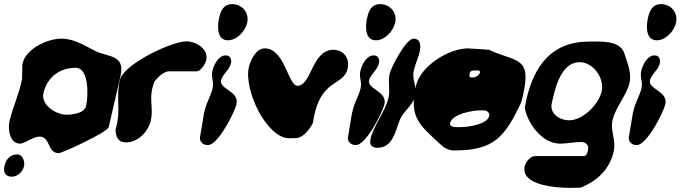

<svg xmlns="http://www.w3.org/2000/svg" viewBox="-29 -688 3293 929"><path d="M181 -237C200 -318 263 -360 337 -360C403 -360 398 -222 388 -177C379 -137 316 -133 291 -133C242 -133 168 -181 181 -237ZM163 -27C215 -27 200 53 255 53C272 53 491 -48 497 -73L554 -320C578 -424 495 -411 435 -440C381 -466 333 -501 266 -501C205 -501 97 -454 81 -383C81 -381 79 -374 79 -373C79 -367 78 -313 78 -307C66 -240 33 -170 17 -102C8 -63 18 7 68 7H71C102 0 133 -27 163 -27ZM-7 113C-14 143 -5 167 28 167C56 167 81 143 87 117C93 93 80 59 54 59C21 59 0 83 -7 113Z M530 -60C531 -27 542 1 580 1C638 1 688 -49 701 -106C713 -159 695 -204 707 -257C708 -262 716 -288 718 -293C733 -313 764 -343 789 -343H922C944 -343 965 -381 969 -397C981 -451 920 -488 873 -488C802 -488 569 -378 551 -301C530 -212 559 -159 530 -60Z M1031 -600C1022 -561 1020 -493 1074 -493C1118 -493 1158 -538 1167 -578C1178 -627 1142 -668 1095 -668C1052 -668 1039 -636 1031 -600ZM938 -20C939 1 955 14 977 14C1026 14 1106 -144 1115 -183C1130 -248 1031 -255 1041 -300C1047 -327 1081 -350 1088 -380C1093 -400 1086 -420 1063 -420C1027 -420 1005 -372 999 -346C991 -313 1007 -293 1000 -262C992 -226 971 -194 963 -159C962 -154 958 -141 958 -140Z M1175 -363C1150 -254 1260 -19 1371 -19C1377 -19 1404 -20 1409 -20C1443 -27 1470 -64 1485 -93C1517 -314 1632 -266 1653 -356C1665 -406 1633 -447 1584 -447C1479 -447 1479 -273 1410 -273C1365 -273 1349 -454 1252 -454C1209 -454 1183 -396 1175 -363Z M1747 -600C1738 -561 1736 -493 1790 -493C1834 -493 1874 -538 1883 -578C1894 -627 1858 -668 1811 -668C1768 -668 1755 -636 1747 -600ZM1654 -20C1655 1 1671 14 1693 14C1742 14 1822 -144 1831 -183C1846 -248 1747 -255 1757 -300C1763 -327 1797 -350 1804 -380C1809 -400 1802 -420 1779 -420C1743 -420 1721 -372 1715 -346C1707 -313 1723 -293 1716 -262C1708 -226 1687 -194 1679 -159C1678 -154 1674 -141 1674 -140Z M1764 -16C1757 15 1771 27 1798 27C1872 27 1885 -56 1905 -107C1923 -152 1968 -175 1980 -225C1990 -270 1963 -301 1973 -346C1980 -377 1995 -407 2002 -439C2008 -467 2006 -501 1972 -501C1935 -501 1863 -362 1856 -330C1847 -291 1860 -256 1851 -216C1834 -144 1779 -83 1764 -16Z M2243 -330C2247 -347 2255 -347 2271 -347C2279 -347 2296 -350 2293 -337C2289 -321 2270 -313 2257 -313C2244 -313 2240 -316 2243 -330ZM2149 -93C2159 -137 2259 -154 2294 -154C2299 -154 2319 -154 2323 -153C2333 -146 2341 -139 2338 -127C2328 -84 2229 -73 2201 -73C2186 -73 2143 -69 2149 -93ZM1984 -274C1948 -119 2002 -82 2105 13C2122 29 2142 40 2169 40C2360 40 2413 -23 2493 -193C2493 -194 2499 -215 2501 -224C2546 -420 2467 -385 2338 -447C2324 -448 2260 -453 2246 -453C2246 -453 2238 -454 2236 -454C2143 -454 2006 -369 1984 -274Z M2641 -189C2654 -244 2679 -387 2776 -387C2842 -387 2897 -309 2882 -245C2867 -182 2792 -106 2725 -106C2679 -106 2629 -138 2641 -189ZM2510 116C2488 211 2669 221 2730 221C2737 221 2772 220 2780 220C2865 186 2921 128 2940 47C2954 -12 2922 -53 2935 -108C2950 -171 3003 -226 3017 -287C3029 -339 3003 -391 2991 -433C2967 -493 2883 -487 2822 -487C2639 -487 2555 -368 2518 -207C2517 -201 2511 -173 2510 -167C2523 -91 2594 7 2681 7C2715 7 2750 -1 2783 -1C2806 -1 2822 15 2816 39C2814 47 2810 67 2796 67H2562C2537 67 2515 95 2510 116Z M3106 -600C3097 -561 3095 -493 3149 -493C3193 -493 3233 -538 3242 -578C3253 -627 3217 -668 3170 -668C3127 -668 3114 -636 3106 -600ZM3013 -20C3014 1 3030 14 3052 14C3101 14 3181 -144 3190 -183C3205 -248 3106 -255 3116 -300C3122 -327 3156 -350 3163 -380C3168 -400 3161 -420 3138 -420C3102 -420 3080 -372 3074 -346C3066 -313 3082 -293 3075 -262C3067 -226 3046 -194 3038 -159C3037 -154 3033 -141 3033 -140Z"/></svg>

Font: Charger
Style: OversprayIt
Weight: 400
Designer: Jasper
Foundry: Cannot Into Space Fonts
Version: Version 0.980